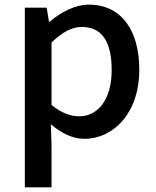

<svg xmlns="http://www.w3.org/2000/svg" viewBox="-20 -584 670 827"><path d="M87 223H202V45L199 -49C245 -9 295 14 343 14C467 14 580 -95 580 -284C580 -454 502 -564 363 -564C301 -564 241 -530 193 -490H191L181 -551H87ZM321 -83C288 -83 245 -96 202 -132V-401C248 -445 289 -468 332 -468C424 -468 461 -397 461 -282C461 -154 401 -83 321 -83Z"/></svg>

Font: GenYoGothic2 TW M
Style: Regular
Weight: 500
Version: Version 2.100;PS 2.1;hotconv 16.6.51;makeotf.lib2.5.65220 DE